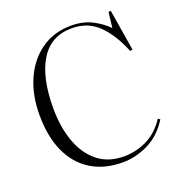

<svg xmlns="http://www.w3.org/2000/svg" viewBox="-135 -863 945 995"><g transform="rotate(-20 337.5 -365.5)"><path d="M376 14Q274 14 201.5 -31Q129 -76 90.5 -160.5Q52 -245 52 -364Q52 -475 90.5 -560.5Q129 -646 199 -695Q269 -744 364 -744Q430 -744 479 -718.5Q528 -693 561 -659L571 -745H584L621 -518L607 -516Q568 -614 509.5 -672Q451 -730 362 -730Q247 -730 189 -636Q131 -542 131 -373Q131 -270 160 -188.5Q189 -107 247 -60Q305 -13 392 -13Q458 -13 518 -42Q578 -71 622 -137L633 -129Q585 -53 515.5 -19.5Q446 14 376 14Z"/></g></svg>

Font: Literata 72pt Light
Style: Regular
Weight: 300
Designer: Latin by Veronika Burian and Jose Scaglione. Greek by Irene Vlachou. Cyrillic by Vera Evstafieva.
Foundry: TypeTogether
Version: Version 3.002